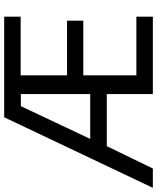

<svg xmlns="http://www.w3.org/2000/svg" viewBox="63 -818 754 922"><g transform="rotate(-90 440.0 -357.0)"><path d="M449.2 -633.8V-300.8H233.9L391.1 -633.8ZM539.1 -79.1V-334H801.8V-412.1H539.1V-634.8H820.8V-713.9H337.9L-1 0H91.8L199.2 -221.2H449.2V0H820.8V-79.1Z"/></g></svg>

Font: Noto Reveo Sans
Style: Regular
Weight: 400
Designer: Monotype Design team
Foundry: Monotype Imaging Inc.
Version: Version 1.04